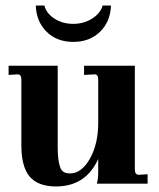

<svg xmlns="http://www.w3.org/2000/svg" viewBox="-20 -662 572 692"><path d="M182 10Q117 10 87 -25.5Q57 -61 57 -138V-375Q57 -394 44 -394L11 -392V-425H188V-132Q188 -82 197 -59Q204 -37 232 -37Q274 -37 304 -90Q334 -143 334 -220V-374Q334 -394 322 -394L283 -392V-425H466V-51Q466 -33 479 -32L512 -34V0H329Q334 -17 334 -44V-89Q289 10 182 10ZM109 -642H140Q147 -614 176 -595Q205 -576 244 -576Q282 -576 312 -595Q342 -614 350 -642H380Q378 -584 340.5 -547.5Q303 -511 244 -511Q185 -511 148 -547.5Q111 -584 109 -642Z"/></svg>

Font: UnnaBold
Style: Bold
Weight: 700
Designer: Jorge de Buen Unna
Foundry: Omnibus-Type
Version: Version 2.008;hotconv 1.0.109;makeotfexe 2.5.65596